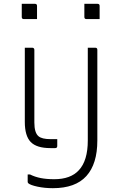

<svg xmlns="http://www.w3.org/2000/svg" viewBox="-20 -776 640 1006"><path d="M174 -676H105Q94 -676 94 -687V-756H163Q174 -756 174 -745ZM502 -676H433Q422 -676 422 -687V-756H491Q502 -756 502 -745ZM149 -526Q154 -526 157 -523Q160 -520 160 -515V-134Q160 -80 182 -62Q200 -47 244 -47H280V-11Q280 0 269 0H244Q172 0 141 -32Q110 -64 110 -137V-526ZM479 -526Q490 -526 490 -515V-40Q490 83 432.5 146.5Q375 210 257 210Q214 210 176.5 202Q139 194 128 184Q125 181 125 176V138H137Q163 151 193.5 157Q224 163 264 163Q350 163 393 116Q440 66 440 -40V-526Z"/></svg>

Font: Recursive Sn Lnr St Lt
Style: Regular
Weight: 300
Version: Version 1.079;hotconv 1.0.112;makeotfexe 2.5.65598; ttfautoh